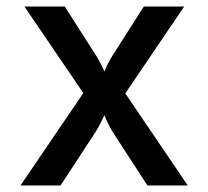

<svg xmlns="http://www.w3.org/2000/svg" viewBox="-20 -570 640 590"><path d="M166 0 274 -165C284 -181 295 -203 301 -216C306 -203 316 -181 326 -165L433 0H557L365 -283L546 -550H422L325 -398C315 -382 305 -362 301 -350C296 -362 286 -382 276 -398L179 -550H55L236 -284L43 0Z"/></svg>

Font: Tekne LDO SemiBold
Style: Regular
Weight: 600
Monospace: yes
Designer: Alessio Laiso, Mario Rullo, Paolo Rosset
Foundry: Alessio Laiso
Version: Version 1.000;hotconv 1.0.109;makeotfexe 2.5.65596